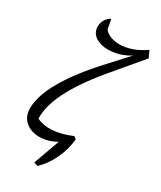

<svg xmlns="http://www.w3.org/2000/svg" viewBox="-229 -847 910 1083"><g transform="rotate(30 226.0 -305.5)"><path d="M187 150 248 -20Q194 11 139 11Q84 11 48.5 -19.5Q13 -50 13 -104Q13 -184 73 -289Q133 -394 246 -518L368 -651Q333 -629 296.5 -619Q260 -609 227 -609Q179 -609 146 -631Q113 -653 113 -696Q113 -718 125.5 -738.5Q138 -759 158 -769L170 -706Q185 -687 211 -677Q237 -667 268 -667Q349 -667 432 -725L452 -681L288 -486Q180 -356 130 -254.5Q80 -153 84 -76Q169 -34 309 -92L324 -80Q319 -14 288 51.5Q257 117 212 158Z"/></g></svg>

Font: Piazzolla
Style: Italic
Weight: 400
Italic angle: -11.3°
Designer: Juan Pablo del Peral
Foundry: Huerta Tipografica
Version: Version 1.330